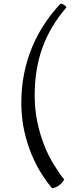

<svg xmlns="http://www.w3.org/2000/svg" viewBox="-20 -849 393 1035"><path d="M306 -829Q316 -829 325.5 -822.5Q335 -816 338 -809Q250 -707 208.5 -591.5Q167 -476 167 -335Q167 -261 180.5 -195Q194 -129 216 -72Q238 -15 267 33Q296 81 326 119Q317 136 299 149.5Q281 163 261 166Q235 136 206 91Q177 46 152 -12.5Q127 -71 111 -142Q95 -213 95 -295Q95 -381 111 -457.5Q127 -534 155.5 -600.5Q184 -667 222.5 -724Q261 -781 306 -829Z"/></svg>

Font: Gotu
Style: Regular
Weight: 400
Designer: Sarang Kulkarni & Kailash Malviya
Foundry: Ek Type
Version: Version 2.320;hotconv 1.0.109;makeotfexe 2.5.65596; ttfautoh